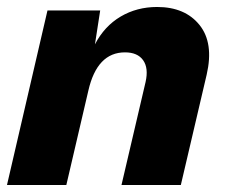

<svg xmlns="http://www.w3.org/2000/svg" viewBox="-20 -530 651 550"><path d="M0 0 116 -500H267L252 -403Q279 -455 325.5 -482.5Q372 -510 430 -510Q510 -510 551.5 -458.5Q593 -407 572 -316L498 0H328L397 -295Q406 -335 390 -357.5Q374 -380 338 -380Q258 -380 233 -270L170 0Z"/></svg>

Font: Work Sans
Style: Bold Italic
Weight: 700
Italic angle: -13°
Designer: Wei Huang
Foundry: Wei Huang
Version: Version 2.010; ttfautohint (v1.8.3)